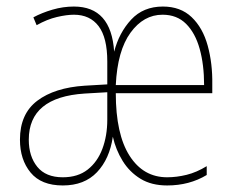

<svg xmlns="http://www.w3.org/2000/svg" viewBox="-20 -557 721 587"><path d="M478 -537Q532 -537 566 -504.5Q600 -472 615 -417.5Q630 -363 629 -299V-272H334Q334 -147 376 -81Q418 -15 491 -15Q520 -15 550.5 -22.5Q581 -30 612 -49V-22Q559 10 491 10Q443 10 409.5 -10.5Q376 -31 355 -65Q334 -99 325 -139Q315 -71 276.5 -30.5Q238 10 172 10Q106 10 73.5 -29.5Q41 -69 41 -130Q41 -209 94 -249Q147 -289 239 -295L308 -299V-369Q308 -442 281.5 -477Q255 -512 206 -512Q184 -512 154 -505Q124 -498 92 -480L82 -504Q108 -518 140.5 -527.5Q173 -537 206 -537Q320 -537 329 -399Q344 -457 381 -497Q418 -537 478 -537ZM477 -512Q419 -512 379 -457Q339 -402 334 -297H604Q604 -359 590.5 -407.5Q577 -456 549 -484Q521 -512 477 -512ZM239 -271Q68 -260 68 -130Q68 -79 94 -47Q120 -15 172 -15Q218 -15 248 -38.5Q278 -62 293 -102Q308 -142 308 -191V-275Z"/></svg>

Font: Noto Sans Myanmar Condensed Thin
Style: Regular
Weight: 100
Width: 3
Designer: Monotype Design Team
Foundry: Monotype Imaging Inc.
Version: Version 2.107; ttfautohint (v1.8.4.7-5d5b)